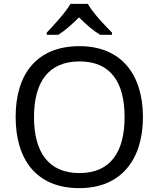

<svg xmlns="http://www.w3.org/2000/svg" viewBox="-20 -964 821 994"><path d="M435 -944H345C319 -899 259 -834 222 -795V-784H282C317 -806 353 -838 389 -874C425 -838 463 -805 498 -784H560V-795C522 -833 459 -899 435 -944ZM720 -358C720 -580 606 -725 392 -725C168 -725 61 -578 61 -359C61 -138 168 10 391 10C606 10 720 -137 720 -358ZM156 -358C156 -538 230 -646 392 -646C553 -646 625 -538 625 -358C625 -178 553 -68 391 -68C230 -68 156 -178 156 -358Z"/></svg>

Font: Noto Sans Gurmukhi UI
Style: Regular
Weight: 400
Designer: Jelle Bosma - Monotype Design Team
Foundry: Monotype Imaging Inc.
Version: Version 2.004